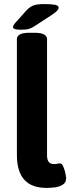

<svg xmlns="http://www.w3.org/2000/svg" viewBox="-20 -915 345 943"><path d="M209 8Q174 8 146.5 -1.5Q119 -11 100.5 -31Q82 -51 72.5 -81.5Q63 -112 63 -154V-722Q63 -754 123 -754H151Q211 -754 211 -722V-152Q211 -130 219.5 -119.5Q228 -109 247 -109Q254 -109 262 -111Q270 -113 274 -113Q284 -113 291 -96.5Q298 -80 301.5 -62.5Q305 -45 305 -41Q305 -18 287.5 -7.5Q270 3 247.5 5.5Q225 8 209 8ZM82 -769Q44 -769 44 -782Q44 -786 47 -791.5Q50 -797 57 -805L111 -865Q127 -882 145 -888.5Q163 -895 197 -895Q232 -895 250 -891.5Q268 -888 268 -877Q268 -871 261 -863Q254 -855 238 -844L152 -788Q136 -777 122 -773Q108 -769 82 -769Z"/></svg>

Font: Asap
Style: Regular
Weight: 400
Designer: Pablo Cosgaya
Foundry: Omnibus-Type
Version: Version 3.001